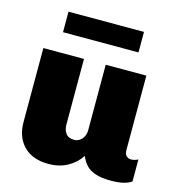

<svg xmlns="http://www.w3.org/2000/svg" viewBox="-107 -801 841 904"><g transform="rotate(15 314.0 -348.5)"><path d="M210 10Q132 10 89 -33.5Q46 -77 46 -150V-511H244V-191Q244 -166 256.5 -148.5Q269 -131 297 -131Q312 -131 324 -139Q336 -147 343 -161Q350 -175 350 -191V-511H548V-148Q548 -128 558 -119.5Q568 -111 579 -111Q588 -111 597 -113.5Q606 -116 614 -120V-13Q601 -3 576.5 3.5Q552 10 513 10Q469 10 439.5 0.5Q410 -9 393 -27.5Q376 -46 366 -71Q341 -33 301 -11.5Q261 10 210 10ZM116 -607V-707H484V-607Z"/></g></svg>

Font: Chivo Medium Black
Style: Regular
Weight: 900
Version: Version 2.002